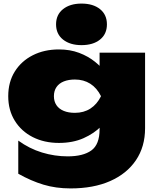

<svg xmlns="http://www.w3.org/2000/svg" viewBox="-20 -869 876 1072"><path d="M536 -147V-242L544 -270V-431L536 -452V-575H790V-153Q790 -50 739 25.5Q688 101 595 142Q502 183 374 183Q292 183 222.5 162Q153 141 82 101V-84Q144 -39 214.5 -17.5Q285 4 358 4Q444 4 490 -29Q536 -62 536 -147ZM309 -71Q227 -71 163 -103.5Q99 -136 62.5 -195Q26 -254 26 -332Q26 -411 62.5 -469.5Q99 -528 163 -560.5Q227 -593 309 -593Q371 -593 421.5 -574Q472 -555 510.5 -524Q549 -493 575 -457.5Q601 -422 614 -388Q627 -354 627 -329Q627 -294 606.5 -250Q586 -206 546 -165Q506 -124 446.5 -97.5Q387 -71 309 -71ZM398 -239Q448 -239 485 -263Q522 -287 544 -332Q521 -378 484 -401.5Q447 -425 398 -425Q363 -425 336.5 -414.5Q310 -404 295.5 -383Q281 -362 281 -332Q281 -303 295 -282Q309 -261 335.5 -250Q362 -239 398 -239ZM435 -617Q371 -617 332 -648Q293 -679 293 -733Q293 -787 332 -818Q371 -849 435 -849Q500 -849 538.5 -818Q577 -787 577 -733Q577 -679 538.5 -648Q500 -617 435 -617Z"/></svg>

Font: Unbounded Black
Style: Regular
Weight: 900
Designer: Luke Prowse, Jean-Baptiste Morizot, Fátima Lázaro, Florian Runge
Foundry: NaN
Version: Version 1.701;gftools[0.9.28.dev5+ged2979d]